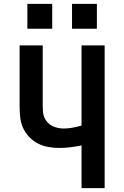

<svg xmlns="http://www.w3.org/2000/svg" viewBox="-20 -969 640 989"><path d="M400 0V-220Q372 -214 343 -210.5Q314 -207 285 -207Q257 -207 228.5 -212Q200 -217 175 -230Q150 -243 130 -264Q110 -285 98.5 -311Q87 -337 84 -365.5Q81 -394 81 -422V-735H200V-422Q200 -407 201.5 -391.5Q203 -376 209 -362.5Q215 -349 226 -337.5Q237 -326 250.5 -319.5Q264 -313 279 -310Q294 -307 309 -307Q332 -307 355 -311.5Q378 -316 400 -322V-735H519V0ZM479 -821H351V-949H479ZM121 -821V-949H249V-821Z"/></svg>

Font: Iosevka SS04 Extended
Style: Bold
Weight: 700
Width: 7
Monospace: yes
Designer: Belleve Invis
Foundry: Belleve Invis
Version: Version 19.0.0; ttfautohint (v1.8.4)